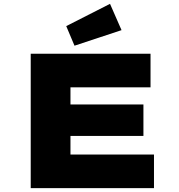

<svg xmlns="http://www.w3.org/2000/svg" viewBox="-20 -980 930 1000"><path d="M140 0V-700H764V-525H347V-175H782V0ZM251 -272V-436H727V-272ZM368 -742 325 -844 553 -960 613 -823Z"/></svg>

Font: Lexend Peta Black
Style: Regular
Weight: 900
Version: Version 1.007